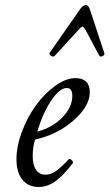

<svg xmlns="http://www.w3.org/2000/svg" viewBox="-20 -724 432 757"><path d="M195.8 -503.9Q191.4 -500 185.8 -501.5Q180.2 -502.9 176.8 -507.8Q173.3 -512.7 176.8 -517.1L295.9 -688Q307.1 -704.1 318.8 -704.1Q329.1 -704.1 335 -685.1L391.1 -515.1Q394 -507.8 384.5 -502.9Q375 -498 371.1 -504.9L317.9 -605Q308.6 -619.1 306.2 -619.1Q300.8 -619.1 289.1 -606ZM132.8 13.2Q90.8 13.2 67.9 -15.9Q44.9 -44.9 44.9 -96.2Q44.9 -147.9 66.9 -205.8Q88.9 -263.7 122.3 -309.6Q155.8 -355.5 197.8 -385.7Q239.7 -416 277.8 -416Q305.2 -416 319.6 -401.9Q334 -387.7 334 -360.8Q334 -304.7 269.3 -248.5Q204.6 -192.4 118.2 -173.8Q108.9 -141.6 108.9 -108.9Q108.9 -73.7 122.1 -54.4Q135.3 -35.2 160.2 -35.2Q179.2 -35.2 200.2 -49.3Q221.2 -63.5 251 -96.2Q254.9 -100.1 262.5 -92.8Q270 -85.4 267.1 -81.1Q229.5 -31.2 198 -9Q166.5 13.2 132.8 13.2ZM127 -205.1Q186.5 -220.7 225.8 -261Q265.1 -301.3 265.1 -346.2Q265.1 -377 243.2 -377Q215.3 -377 182.4 -328.4Q149.4 -279.8 127 -205.1Z"/></svg>

Font: Junicode SmCond
Style: Italic
Weight: 400
Width: 4
Italic angle: -11°
Designer: Peter S. Baker
Version: Version 2.206